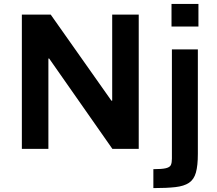

<svg xmlns="http://www.w3.org/2000/svg" viewBox="-20 -763 1114 984"><path d="M92 0V-688H240L551 -247H555V-688H691V0H556L232 -463H228V0ZM859 -627V-743H997V-627ZM766 201V104Q810 104 830.5 99Q851 94 856 82Q861 70 861 50V-510H994V26Q994 86 984 121.5Q974 157 948.5 174Q923 191 878.5 196Q834 201 766 201Z"/></svg>

Font: Saira SemiExpanded SemiBold
Style: Regular
Weight: 600
Width: 6
Designer: Hector Gatti with collaboration of the Omnibus-Type team
Foundry: Omnibus-Type
Version: Version 1.101